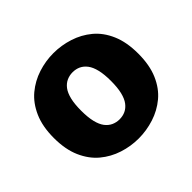

<svg xmlns="http://www.w3.org/2000/svg" viewBox="-133 -692 865 865"><g transform="rotate(-45 299.5 -260.0)"><path d="M300 12Q250 12 202 -3.5Q154 -19 115.5 -51Q77 -83 54 -135Q31 -187 31 -260Q31 -333 54 -385Q77 -437 115.5 -469Q154 -501 202 -516.5Q250 -532 300 -532Q350 -532 398.5 -516.5Q447 -501 485.5 -469Q524 -437 546.5 -385Q569 -333 569 -260Q569 -187 546.5 -135Q524 -83 485.5 -51Q447 -19 398.5 -3.5Q350 12 300 12ZM300 -110Q321 -110 338 -118Q355 -126 368 -143Q381 -160 388 -189Q395 -218 395 -260Q395 -302 388 -331Q381 -360 368 -377Q355 -394 338 -402Q321 -410 300 -410Q280 -410 262.5 -402Q245 -394 232 -377Q219 -360 212 -331Q205 -302 205 -260Q205 -218 212 -189Q219 -160 232 -143Q245 -126 262.5 -118Q280 -110 300 -110Z"/></g></svg>

Font: Murecho Thin
Style: Bold
Weight: 700
Version: Version 1.010